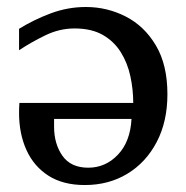

<svg xmlns="http://www.w3.org/2000/svg" viewBox="-20 -514 530 546"><path d="M221.2 12.2Q159.2 12.2 117.7 -14.4Q76.2 -41 55.2 -87.4Q34.2 -133.8 34.2 -192.9Q34.2 -198.2 34.4 -206.3Q34.7 -214.4 35.2 -221.2H358.9Q358.9 -259.3 350.8 -296.9Q342.8 -334.5 323.7 -365.2Q304.7 -396 272.5 -414.6Q240.2 -433.1 191.9 -433.1Q148.9 -433.1 108.4 -413.3Q67.9 -393.6 34.2 -371.1V-432.1Q76.2 -458 124.5 -476.1Q172.9 -494.1 224.1 -494.1Q284.7 -494.1 337.6 -467Q390.6 -439.9 423.3 -384.8Q456.1 -329.6 456.1 -246.1Q456.1 -168 425.5 -109.9Q395 -51.8 342 -19.8Q289.1 12.2 221.2 12.2ZM231 -37.1Q280.3 -37.1 315.4 -74.2Q350.6 -111.3 354 -175.8H133.8V-153.8Q133.8 -104.5 157.7 -70.8Q181.6 -37.1 231 -37.1Z"/></svg>

Font: Charis
Style: Regular
Weight: 400
Designer: Walt Agee, Miriam Martin, Annie Olsen, Victor Gaultney, Lorna Priest, Alan Ward, Bob Hallissy, Martin Hosken, Sharon Cor
Foundry: SIL Global
Version: Version 7.000